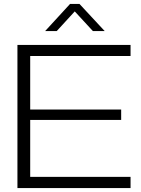

<svg xmlns="http://www.w3.org/2000/svg" viewBox="-20 -958 717 978"><path d="M68.8 0V-729H645V-672.9H133.8V-399.9H597.2V-347.2H133.8V-57.1H645V0ZM210 -799.8 336.9 -938H384.8L513.2 -799.8H453.1L360.8 -899.9L269 -799.8Z"/></svg>

Font: Lumene Sans Expanded Light
Style: Regular
Weight: 300
Width: 7
Designer: Deni Anggara
Version: Version 1.003;Glyphs 3.1.2 (3151)